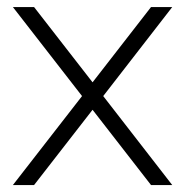

<svg xmlns="http://www.w3.org/2000/svg" viewBox="-20 -533 533 553"><path d="M216.3 -256.3 17.1 -512.7H78.1L246.6 -295.9L415 -512.7H476.1L277.3 -256.3L476.1 0H415L246.6 -216.8L78.1 0H17.1Z"/></svg>

Font: Voltera Light
Style: Light
Weight: 300
Designer: Bernd Montag
Version: Version 1.301